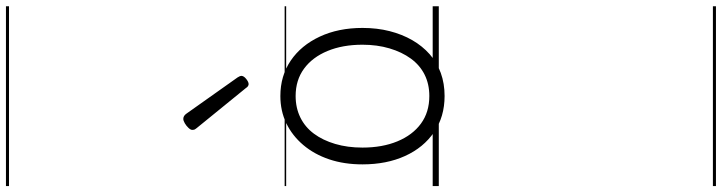

<svg xmlns="http://www.w3.org/2000/svg" viewBox="-888 -570 2366 629"><g transform="rotate(-90 294.5 -255.0)"><path d="M295 19Q227 19 176.5 -15.5Q126 -50 98.5 -110.5Q71 -171 71 -250Q71 -310 87.5 -359Q104 -408 134.5 -444Q165 -480 205.5 -499.5Q246 -519 295 -519Q361 -519 411 -485Q461 -451 489.5 -390Q518 -329 518 -250Q518 -202 507.5 -161Q497 -120 478 -87Q459 -54 432 -30Q405 -6 370.5 6.5Q336 19 295 19ZM295 -31Q334 -31 365 -46.5Q396 -62 417.5 -91.5Q439 -121 451 -161.5Q463 -202 463 -250Q463 -315 442.5 -364.5Q422 -414 384.5 -441.5Q347 -469 295 -469Q256 -469 224.5 -453.5Q193 -438 171.5 -409Q150 -380 138 -339.5Q126 -299 126 -250Q126 -185 146.5 -135.5Q167 -86 204.5 -58.5Q242 -31 295 -31ZM334 -623Q331 -623 327.5 -625Q324 -627 321 -632L190 -793Q186 -798 185 -800.5Q184 -803 184 -808Q184 -813 190.5 -820Q197 -827 205.5 -832Q214 -837 220 -837Q230 -837 237 -827L356 -659Q359 -654 360 -651.5Q361 -649 361 -647Q361 -639 351 -631Q341 -623 334 -623ZM0 898H589V908H0ZM0 -20H589V0H0ZM0 -505H589V-500H0ZM0 -1418H589V-1408H0Z"/></g></svg>

Font: Playwrite FR Trad Guides
Style: Regular
Weight: 400
Designer: Veronika Burian, José Scaglione
Foundry: TypeTogether
Version: Version 1.003